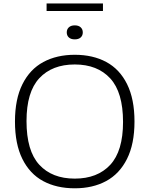

<svg xmlns="http://www.w3.org/2000/svg" viewBox="-20 -1060 848 1090"><path d="M65 -370Q65 -497.5 107.5 -582.2Q150 -667 226.2 -708Q302.5 -749 404.5 -749Q507.5 -749 583.5 -708Q659.5 -667 701.5 -582.2Q743.5 -497.5 743.5 -370Q743.5 -242.5 701 -157.8Q658.5 -73 582.5 -32Q506.5 9 404.5 9Q301 9 225 -32Q149 -73 107 -157.8Q65 -242.5 65 -370ZM678.5 -367.5Q678.5 -536 605.8 -615Q533 -694 404.5 -694Q276 -694 203.2 -616Q130.5 -538 130.5 -372.5Q130.5 -203.5 203 -124.8Q275.5 -46 404.5 -46Q533 -46 605.8 -124.2Q678.5 -202.5 678.5 -367.5ZM359 -876Q359 -894 371 -905Q383 -916 404.5 -916Q426 -916 438 -905Q450 -894 450 -876Q450 -858 438 -847.2Q426 -836.5 404.5 -836.5Q383 -836.5 371 -847.2Q359 -858 359 -876ZM244.5 -997.5V-1040.5H564.5V-997.5Z"/></svg>

Font: Encode Sans Expanded Light
Style: Regular
Weight: 300
Width: 7
Designer: Multiple Designers
Foundry: Impallari Type
Version: Version 2.000